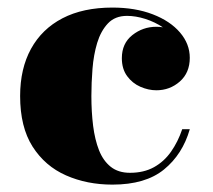

<svg xmlns="http://www.w3.org/2000/svg" viewBox="-20 -490 576 520"><path d="M284.5 10Q215.5 10 158.8 -15Q102 -40 68.2 -93Q34.5 -146 34.5 -230Q34.5 -304 64 -357.8Q93.5 -411.5 149.2 -440.5Q205 -469.5 284.5 -469.5Q346.5 -469.5 393.8 -451.2Q441 -433 467.5 -402Q494 -371 494 -333.5Q494 -293 467 -269.2Q440 -245.5 403.5 -245.5Q382 -245.5 360.2 -255Q338.5 -264.5 324.2 -284Q310 -303.5 310 -332.5Q310 -372.5 338.5 -395Q367 -417.5 403.5 -417.5Q438.5 -417.5 465.8 -395.5Q493 -373.5 493 -333.5H474Q474 -358.5 459.8 -379.2Q445.5 -400 422.5 -415.2Q399.5 -430.5 373.5 -438.8Q347.5 -447 324 -447Q291.5 -447 272.2 -426.5Q253 -406 243.2 -373.8Q233.5 -341.5 230.5 -303.5Q227.5 -265.5 227.5 -230Q227.5 -187 232.2 -149.2Q237 -111.5 248.2 -83Q259.5 -54.5 280 -38.2Q300.5 -22 332 -22Q369.5 -22 397 -37.2Q424.5 -52.5 443.2 -79.2Q462 -106 473.5 -140H494Q474.5 -72 424.2 -31Q374 10 284.5 10Z"/></svg>

Font: Bodoni Moda ExtraBold
Style: Regular
Weight: 800
Version: Version 2.005